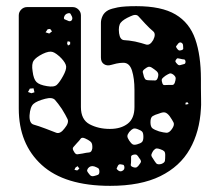

<svg xmlns="http://www.w3.org/2000/svg" viewBox="-20 -594 701 624"><path d="M338 10Q190 10 115.5 -58Q41 -126 41 -241V-544Q41 -555 49 -563Q57 -571 68 -571H216Q227 -571 235 -563Q243 -555 243 -544V-246Q243 -205 271.5 -190Q300 -175 337 -175Q373 -175 395 -192Q417 -209 417 -246V-302Q417 -339 409 -364.5Q401 -390 381 -390Q370 -390 358.5 -387.5Q347 -385 341 -383Q328 -379 318 -385.5Q308 -392 308 -407V-520Q308 -531 313.5 -542.5Q319 -554 332 -561Q342 -566 362.5 -570Q383 -574 423 -574Q505 -574 550.5 -547Q596 -520 614.5 -467Q633 -414 633 -337Q633 -327 633 -308Q633 -289 633.5 -270Q634 -251 633 -241Q629 -166 597 -109.5Q565 -53 501 -21.5Q437 10 338 10ZM214 -540Q211 -545 209.5 -548.5Q208 -552 202 -551Q191 -549 188 -538Q187 -532 190.5 -531Q194 -530 200 -527Q207 -523 212 -527Q217 -532 214 -540ZM452 -517Q438 -532 430 -541Q422 -550 404 -541Q381 -531 372.5 -520.5Q364 -510 367 -486Q370 -464 384 -463.5Q398 -463 419 -459Q441 -454 454 -449.5Q467 -445 478 -464Q488 -484 477.5 -492.5Q467 -501 452 -517ZM143 -500 135 -499 128 -489 140 -485 149 -492ZM208 -458 200 -460 198 -453 201 -446 208 -450ZM568 -456Q562 -457 558 -451Q555 -447 553 -444.5Q551 -442 554 -438Q558 -432 561 -430.5Q564 -429 570 -431Q576 -433 575.5 -436.5Q575 -440 575 -446Q575 -453 568 -456ZM179 -405Q163 -421 151.5 -425Q140 -429 119 -419Q97 -408 89.5 -397Q82 -386 86 -362Q89 -337 98.5 -327.5Q108 -318 133 -314Q156 -310 165 -318.5Q174 -327 185 -347Q196 -367 195 -378Q194 -389 179 -405ZM583 -394Q582 -401 577.5 -401Q573 -401 566 -403Q561 -404 558 -404.5Q555 -405 552 -400Q549 -396 550.5 -393Q552 -390 556 -386Q561 -380 568 -383Q575 -385 579 -386Q583 -387 583 -394ZM481 -369Q472 -376 466.5 -377Q461 -378 452 -371Q443 -365 444 -359.5Q445 -354 448 -344Q451 -336 455 -334.5Q459 -333 467 -333Q477 -333 483.5 -332.5Q490 -332 493 -342Q496 -352 493 -357.5Q490 -363 481 -369ZM544 -351Q536 -357 531 -355Q526 -353 518 -348Q511 -343 507.5 -339Q504 -335 507 -326Q509 -317 514.5 -317.5Q520 -318 529 -318Q536 -318 540.5 -318Q545 -318 548 -325Q551 -334 551 -339.5Q551 -345 544 -351ZM89 -307 77 -306 71 -295 82 -291 92 -294ZM181 -240Q168 -259 159 -269Q150 -279 127 -273Q100 -266 89 -256.5Q78 -247 76 -219Q75 -193 89.5 -189Q104 -185 128 -176Q150 -167 163 -162.5Q176 -158 190 -177Q205 -195 199.5 -207Q194 -219 181 -240ZM589 -262 583 -260V-254L593 -256ZM531 -217Q523 -227 516 -228.5Q509 -230 497 -225Q483 -221 476 -216.5Q469 -212 469 -197Q469 -182 475.5 -177Q482 -172 497 -167Q512 -163 521 -162.5Q530 -162 539 -175Q548 -188 544 -196Q540 -204 531 -217ZM428 -174Q418 -178 412.5 -175.5Q407 -173 400 -165Q394 -157 394 -151.5Q394 -146 400 -137Q406 -128 411 -125Q416 -122 426 -125Q437 -128 441.5 -132.5Q446 -137 446 -149Q446 -161 442.5 -165.5Q439 -170 428 -174ZM257 -144Q246 -149 242 -143Q238 -137 230 -129Q223 -121 218.5 -116Q214 -111 220 -102Q225 -92 231.5 -92.5Q238 -93 248 -95Q261 -98 269.5 -98.5Q278 -99 280 -112Q281 -127 275.5 -132.5Q270 -138 257 -144ZM501 -109Q493 -112 488.5 -111.5Q484 -111 478 -104Q473 -96 472 -91.5Q471 -87 477 -79Q483 -69 487.5 -63.5Q492 -58 504 -61Q515 -65 516 -71.5Q517 -78 517 -90Q517 -99 513.5 -102.5Q510 -106 501 -109ZM432 -81Q428 -88 424.5 -90.5Q421 -93 413 -91Q406 -89 406 -84.5Q406 -80 406 -72Q406 -64 405 -59Q404 -54 412 -51Q420 -48 424.5 -50.5Q429 -53 434 -61Q439 -67 438 -71Q437 -75 432 -81ZM372 -60Q366 -61 363 -55Q361 -50 359.5 -47.5Q358 -45 362 -42Q370 -34 378 -39Q386 -43 384 -53Q383 -58 380 -58.5Q377 -59 372 -60ZM303 -36Q303 -45 299 -47.5Q295 -50 287 -53Q274 -57 266 -47Q262 -41 263.5 -37.5Q265 -34 270 -28Q276 -19 286 -22Q294 -24 298.5 -26Q303 -28 303 -36ZM232 -54 225 -49 222 -42 231 -40 238 -46Z"/></svg>

Font: Rubik Moonrocks
Style: Regular
Weight: 400
Designer: Hubert and Fischer, NaN
Foundry: Hubert and Fischer, NaN
Version: Version 2.200